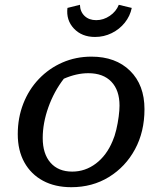

<svg xmlns="http://www.w3.org/2000/svg" viewBox="-20 -771 669 800"><path d="M277 9Q209 9 159 -18Q109 -45 81.5 -94.5Q54 -144 54 -212Q54 -280 77 -339Q100 -398 142 -442Q184 -486 240 -510.5Q296 -535 361 -535Q462 -535 522 -476Q582 -417 582 -316Q582 -222 542.5 -149Q503 -76 434 -33.5Q365 9 277 9ZM281 -56Q335 -56 379.5 -89.5Q424 -123 449 -183Q458 -203 464.5 -230.5Q471 -258 474.5 -285Q478 -312 478 -331Q478 -395 444 -430.5Q410 -466 348 -466Q299 -466 246 -443Q205 -390 181.5 -324Q158 -258 158 -196Q158 -130 190.5 -93Q223 -56 281 -56ZM376 -617Q321 -617 288 -652Q255 -687 261 -738L313 -751Q314 -722 332.5 -704.5Q351 -687 381 -687Q411 -687 437.5 -705Q464 -723 475 -751L529 -738Q522 -704 500 -676.5Q478 -649 445.5 -633Q413 -617 376 -617Z"/></svg>

Font: Piazzolla SC Medium
Style: Italic
Weight: 500
Italic angle: -11.3°
Designer: Juan Pablo del Peral
Foundry: Huerta Tipografica
Version: Version 1.330